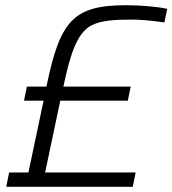

<svg xmlns="http://www.w3.org/2000/svg" viewBox="-20 -716 661 736"><path d="M15 -55 4 0H489L500 -55H153L211 -330H470L481 -384H223C247 -497 272 -587 329 -618C365 -637 415 -641 487 -641C517 -641 572 -636 610 -630L621 -682C587 -690 521 -696 464 -696C260 -696 210 -636 158 -384H83L72 -330H147L89 -55Z"/></svg>

Font: Saira UNSAM Light Italic
Style: Regular
Weight: 300
Italic angle: -12°
Designer: Hector Gatti with collaboration of the Omnibus-Type team
Foundry: Omnibus-Type
Version: Version 0.072;PS 000.072;hotconv 1.0.88;makeotf.lib2.5.64775